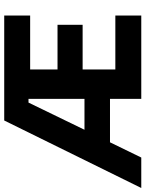

<svg xmlns="http://www.w3.org/2000/svg" viewBox="93 -800 706 933"><g transform="rotate(-90 446.5 -333.0)"><path d="M328 -666H838V-540H576V-407H793V-285H576V-126H838V0H433V-152H222L148 0H0ZM433 -276V-548H415L283 -276Z"/></g></svg>

Font: Secular One
Style: Regular
Weight: 400
Designer: Michal Sahar
Foundry: Hagilda
Version: Version 1.000